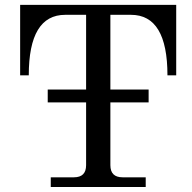

<svg xmlns="http://www.w3.org/2000/svg" viewBox="-20 -752 773 772"><path d="M565.9 0H184.1V-39.1H277.3Q326.2 -39.1 326.2 -87.9V-692.4H242.2Q95.7 -692.4 95.7 -449.2H61V-732.4H688.5V-449.2H653.3Q653.3 -692.4 506.8 -692.4H423.8V-87.9Q423.8 -39.1 472.7 -39.1H565.9ZM577.6 -340.3H171.9V-392.1H577.6Z"/></svg>

Font: Munson
Style: Regular
Weight: 400
Designer: Paul James MIller
Foundry: High-Logic / Made with FontCreator
Version: Version 2.10;May 5, 2019;FontCreator 11.5.0.2430 64-bit